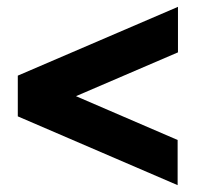

<svg xmlns="http://www.w3.org/2000/svg" viewBox="-20 -644 603 561"><path d="M32 -304V-423L500 -624V-491L202 -363L499 -235V-103Z"/></svg>

Font: Encode Sans Wide
Style: ExtraBold
Weight: 800
Designer: Pablo Impallari, Andres Torresi
Foundry: Pablo Impallari, Andres Torresi
Version: Version 1.000; ttfautohint (v1.00) -l 8 -r 50 -G 200 -x 14 -